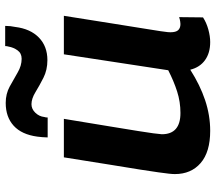

<svg xmlns="http://www.w3.org/2000/svg" viewBox="-64 -738 812 723"><g transform="rotate(-90 341.5 -376.0)"><path d="M211 10Q131 10 89.5 -26Q48 -62 48 -123Q48 -132 49.5 -145.5Q51 -159 54.5 -184.5Q58 -210 65 -254.5Q72 -299 83.5 -368.5Q95 -438 111 -541H256Q238 -432 227 -365Q216 -298 210 -260.5Q204 -223 201.5 -204Q199 -185 198 -172Q198 -102 278 -102Q320 -102 359 -114.5Q398 -127 439 -148L499 -541H644Q626 -428 614.5 -355Q603 -282 596 -239.5Q589 -197 586 -176.5Q583 -156 582.5 -149.5Q582 -143 582 -140Q582 -119 590 -110.5Q598 -102 613 -102Q616 -102 623 -103Q630 -104 639 -107L638 -17Q618 -4 592.5 3Q567 10 545 10Q504 10 477 -9.5Q450 -29 441 -65Q383 -28 326 -9Q269 10 211 10ZM186 -602Q186 -612 187 -622Q188 -632 189 -641Q197 -700 230 -730Q263 -760 316 -760Q350 -760 377.5 -745Q405 -730 430.5 -715Q456 -700 482 -700Q503 -700 514 -715.5Q525 -731 528 -749Q530 -755 530 -762H606Q606 -752 605 -742.5Q604 -733 602 -724Q595 -667 562 -635Q529 -603 477 -603Q440 -603 410.5 -618Q381 -633 356.5 -648Q332 -663 311 -663Q293 -663 279 -648.5Q265 -634 263 -615Q261 -609 261 -602Z"/></g></svg>

Font: Georama Extended SemiBold
Style: Italic
Weight: 600
Width: 7
Italic angle: -9°
Designer: Jean-Baptiste Levee
Foundry: Production Type
Version: Version 1.000